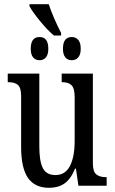

<svg xmlns="http://www.w3.org/2000/svg" viewBox="-20 -888 550 918"><path d="M81 -186V-428Q81 -468 66 -481.5Q51 -495 21 -495H17V-536H168V-188Q168 -117 185 -84Q202 -51 245 -51Q292 -51 314.5 -94.5Q337 -138 337 -215V-422Q337 -466 322 -480.5Q307 -495 278 -495H275V-536H424V-109Q424 -68 440 -54.5Q456 -41 486 -41H490V0H355L343 -82H339Q318 -31 288 -10.5Q258 10 215 10Q147 10 114 -37Q81 -84 81 -186ZM121 -858V-868H213Q222 -840 238.5 -801.5Q255 -763 272 -731V-718H238Q208 -743 172.5 -786Q137 -829 121 -858ZM127 -655Q127 -711 169 -711Q211 -711 211 -655Q211 -627 199.5 -613.5Q188 -600 169 -600Q150 -600 138.5 -613.5Q127 -627 127 -655ZM281 -655Q281 -711 323 -711Q342 -711 354 -697.5Q366 -684 366 -655Q366 -627 354 -613.5Q342 -600 323 -600Q304 -600 292.5 -613.5Q281 -627 281 -655Z"/></svg>

Font: Noto Serif Cond
Style: Regular
Weight: 400
Width: 3
Designer: Monotype Design Team
Foundry: Monotype Imaging Inc.
Version: Version 1.001